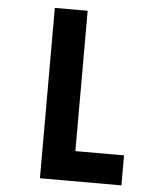

<svg xmlns="http://www.w3.org/2000/svg" viewBox="-53 -596 707 845"><g transform="rotate(5 300.0 -174.0)"><path d="M155 -550H300V70H515V202.5H155Z"/></g></svg>

Font: JuliaMono ExtraBold
Style: Regular
Weight: 800
Monospace: yes
Designer: cormullion
Foundry: corm
Version: Version 0.055; ttfautohint (v1.8.4)